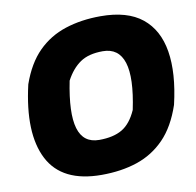

<svg xmlns="http://www.w3.org/2000/svg" viewBox="-81 -799 909 892"><g transform="rotate(-10 374.0 -352.5)"><path d="M328 11Q142 11 77.5 -114Q13 -239 65 -463Q98 -557 153 -612Q208 -667 283.5 -691.5Q359 -716 450 -716Q576 -716 645.5 -660Q715 -604 732 -500Q749 -396 715 -251Q682 -153 626.5 -96Q571 -39 496 -14Q421 11 328 11ZM345 -151Q412 -151 453.5 -175.5Q495 -200 522 -261Q553 -409 530 -481.5Q507 -554 432 -554Q365 -554 325 -526.5Q285 -499 257 -446Q227 -297 248.5 -224Q270 -151 345 -151Z"/></g></svg>

Font: Nunito Sans 7pt Expanded Black
Style: Italic
Weight: 900
Width: 7
Italic angle: -9°
Designer: Vernon Adams
Foundry: Vernon Adams
Version: Version 3.101;gftools[0.9.27]